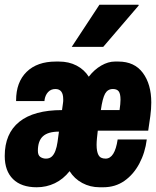

<svg xmlns="http://www.w3.org/2000/svg" viewBox="-34 -781 659 811"><path d="M121 10Q56 10 21 -24.5Q-14 -59 -14 -122Q-14 -217 47.5 -266.5Q109 -316 228 -316L232 -345Q233 -350 233 -354V-362Q233 -405 200 -405Q181 -405 169 -392Q157 -379 154 -358V-354H34V-357Q34 -434 78.5 -477.5Q123 -521 202 -521H215Q257 -521 289.5 -504Q322 -487 341 -457Q364 -487 393.5 -504Q423 -521 451 -521H466Q534 -521 569.5 -473Q605 -425 605 -348Q605 -335 604 -320.5Q603 -306 601 -291L592 -229H379Q377 -212 375.5 -196.5Q374 -181 374 -169Q374 -141 382 -126Q390 -111 412 -111Q451 -111 463 -192H586Q579 -136 554.5 -90Q530 -44 491.5 -17Q453 10 402 10H387Q347 10 313.5 -8Q280 -26 260 -58Q233 -24 197.5 -7Q162 10 121 10ZM160 -111Q175 -111 184.5 -119.5Q194 -128 200 -144Q206 -160 209 -181L215 -225Q169 -225 147.5 -205.5Q126 -186 126 -144Q126 -125 136.5 -118Q147 -111 160 -111ZM392 -316H471Q473 -330 474 -340.5Q475 -351 475 -360Q475 -385 467.5 -395Q460 -405 443 -405Q421 -405 410 -385.5Q399 -366 392 -316ZM269 -583 386 -761H551L552 -758L402 -583Z"/></svg>

Font: Chivo Mono Medium Black
Style: Italic
Weight: 900
Italic angle: -8.05°
Monospace: yes
Version: Version 1.008